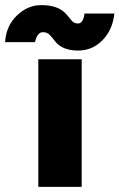

<svg xmlns="http://www.w3.org/2000/svg" viewBox="-90 -732 468 752"><path d="M60 0H230V-500H60ZM216 -534Q272 -534 312 -575Q351 -615 358 -679H241Q236 -640 215 -640Q200 -640 191 -651Q187 -656 181.5 -662.5Q176 -669 170 -676Q139 -712 72 -712Q18 -712 -24 -671Q-45 -651 -56.5 -625Q-68 -599 -70 -567H47Q56 -606 78 -606Q95 -606 105 -595Q110 -590 115.5 -583.5Q121 -577 126 -570Q154 -534 216 -534Z"/></svg>

Font: Unageo
Style: Black
Weight: 900
Designer: Richard Sepsi
Foundry: Richard Sepsi
Version: Version 2.000